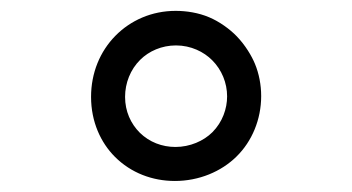

<svg xmlns="http://www.w3.org/2000/svg" viewBox="-20 -762 642 350"><path d="M298.8 -432.1C342.8 -432.1 383.3 -449.2 411.1 -476.6C439.5 -504.4 456.1 -544.4 456.1 -586.9C456.1 -607.4 452.1 -627.9 444.8 -645.5C439 -659.7 427.2 -679.7 411.6 -695.8C398.9 -709 379.9 -722.7 361.3 -730.5C341.8 -738.8 319.8 -742.2 300.3 -742.2C256.8 -742.2 218.3 -725.1 190.4 -696.8C162.1 -668 146 -628.9 146 -585.4C146 -540 163.6 -502 189.5 -476.1C218.8 -446.8 257.8 -432.1 298.8 -432.1ZM299.8 -494.1C275.4 -494.1 252.4 -502.9 234.9 -520C218.3 -536.6 208 -559.1 208 -585.4C208 -610.8 217.8 -635.3 235.4 -652.8C251.5 -668.9 274.9 -679.2 300.8 -679.2C328.1 -679.2 351.6 -667.5 366.7 -652.3C384.3 -634.8 394 -610.8 394 -586.4C394 -564 385.7 -539.6 367.2 -521C351.1 -504.9 326.2 -494.1 299.8 -494.1Z"/></svg>

Font: Hack
Style: Regular
Weight: 400
Monospace: yes
Designer: Christopher Simpkins
Foundry: Christopher Simpkins
Version: Version 2.010